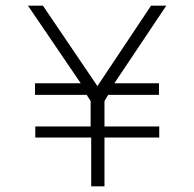

<svg xmlns="http://www.w3.org/2000/svg" viewBox="-20 -661 688 680"><path d="M303 -174H105V-213H301V-303L287 -325H104V-366H266L79 -641H132L325 -356L515 -641H569L385 -366H543V-325H363L350 -303V-213H544V-174H350V-1H303Z"/></svg>

Font: Bellota Light
Style: Regular
Weight: 300
Designer: Kemie Guaida
Foundry: Kemie Guaida
Version: Version 4.001